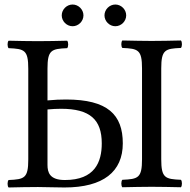

<svg xmlns="http://www.w3.org/2000/svg" viewBox="-20 -827 838 849"><path d="M105 -122C105 -39 88 -34 18 -31C12 -25 12 -4 18 2C57 1 110 0 148 0C177 0 229 2 265 2C437 2 523 -68 523 -193C523 -320 456 -387 272 -387C247 -387 220 -386 190 -383V-523C190 -606 207 -611 277 -614C283 -620 283 -641 277 -647C238 -646 185 -645 147 -645C112 -645 58 -646 18 -647C12 -641 12 -620 18 -614C88 -611 105 -606 105 -523ZM693 -123V-524C693 -607 710 -612 780 -615C786 -621 786 -642 780 -648C736 -647 689 -646 650 -646C617 -646 568 -647 521 -648C515 -642 515 -621 521 -615C591 -612 608 -607 608 -524V-123C608 -40 591 -35 521 -32C515 -26 515 -5 521 1C566 0 615 -1 651 -1C687 -1 735 0 780 1C786 -5 786 -26 780 -32C710 -35 693 -40 693 -123ZM267 -31C199 -31 190 -65 190 -98V-343C212 -345 231 -346 250 -346C378 -346 430 -298 430 -193C430 -110 399 -31 267 -31ZM253 -759C253 -733 275 -711 301 -711C327 -711 349 -733 349 -759C349 -785 327 -807 301 -807C275 -807 253 -785 253 -759ZM442 -759C442 -733 464 -711 490 -711C516 -711 538 -733 538 -759C538 -785 516 -807 490 -807C464 -807 442 -785 442 -759Z"/></svg>

Font: Libertinus Math
Style: Regular
Weight: 400
Designer: Philipp H. Poll, Khaled Hosny
Foundry: Caleb Maclennan
Version: Version 7.050;RELEASE